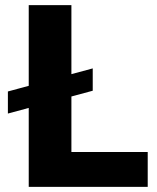

<svg xmlns="http://www.w3.org/2000/svg" viewBox="-20 -727 612 747"><path d="M340.8 -374 257.8 -351.6V-135.7H554.7V0H91.8V-307.1L10.7 -285.2V-371.1L91.8 -393.1V-707H257.8V-438.5L340.8 -460.9Z"/></svg>

Font: Pretendard ExtraBold
Style: Regular
Weight: 800
Designer: Base glyphs from Inter by Rasmus Andersson; Hangeul glyphs from Noto Sans CJK(Source Han Sans) by Jang Soo-young and Kan
Foundry: Kil Hyung-jin
Version: Version 1.309